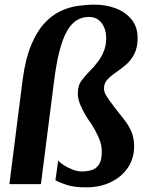

<svg xmlns="http://www.w3.org/2000/svg" viewBox="-20 -794 632 828"><path d="M78 -453Q90 -541 114.2 -599.2Q138.5 -657.5 170.8 -692.8Q203 -728 239.8 -745.5Q276.5 -763 314.8 -768.5Q353 -774 388.5 -774Q437.5 -774 479.8 -757.8Q522 -741.5 547.8 -709.5Q573.5 -677.5 573.5 -630.5Q573.5 -588.5 559 -560.8Q544.5 -533 522.8 -514.5Q501 -496 479.2 -481.2Q457.5 -466.5 443 -450.8Q428.5 -435 428.5 -412Q428.5 -400.5 434.8 -388Q441 -375.5 453.2 -359Q465.5 -342.5 483 -319.5Q498.5 -299.5 516.2 -277.2Q534 -255 546.2 -227.2Q558.5 -199.5 558.5 -164Q558.5 -111.5 531.8 -71.5Q505 -31.5 458.2 -8.8Q411.5 14 351.5 14Q300 14 268 3.5Q236 -7 219 -16.5L231 -102Q238 -92.5 255.8 -81.2Q273.5 -70 295 -62Q316.5 -54 335 -54.5Q356.5 -55 375.8 -60.8Q395 -66.5 407 -84.8Q419 -103 419 -141Q419 -171.5 404.5 -203.2Q390 -235 375 -258Q362 -275.5 348.2 -298.5Q334.5 -321.5 325 -345.2Q315.5 -369 315.5 -390Q315.5 -424 330 -444.2Q344.5 -464.5 366.5 -487Q387.5 -507.5 403.5 -529.5Q419.5 -551.5 428.8 -576Q438 -600.5 438 -629Q438 -653.5 429.8 -674.2Q421.5 -695 405.2 -708Q389 -721 363 -721Q335.5 -721 312 -707.2Q288.5 -693.5 269.8 -661.5Q251 -629.5 236.8 -574.8Q222.5 -520 212.5 -439L156.5 0H20.5Z"/></svg>

Font: Merriweather
Style: Bold Italic
Weight: 700
Italic angle: -7.8°
Version: Version 2.101